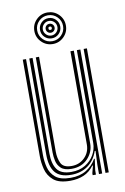

<svg xmlns="http://www.w3.org/2000/svg" viewBox="-90 -854 597 915"><g transform="rotate(-10 208.5 -396.5)"><path d="M175 7.8Q120.2 7.8 94 -14.5Q67.8 -36.8 59.6 -69.4Q51.5 -102 51.5 -133V-600H67.2V-135.2Q67.2 -106 74.6 -76Q82 -46 105.9 -25.9Q129.8 -5.8 179.2 -5.8Q224 -5.8 255 -24.8Q286 -43.8 303.8 -75.5H307.5L299.8 -20.5V0H284V-9.5L293.2 -45.2H290Q269.5 -17 240.2 -4.6Q211 7.8 175 7.8ZM346 0V-600H361.8V0ZM191.2 -47.2Q156.2 -47.2 140 -62.2Q123.8 -77.2 119.1 -98.6Q114.5 -120 114.5 -139.5V-600H130.2V-140.2Q130.2 -109.8 141.6 -85.1Q153 -60.5 193.2 -60.5Q231 -60.5 256.5 -85.9Q282 -111.2 282 -149V-600H298.5V-150Q298.5 -109 269 -78.1Q239.5 -47.2 191.2 -47.2ZM183.2 -19.5Q129.5 -19.8 106.2 -48.8Q83 -77.8 83 -136V-600H98.8V-137.5Q98.8 -87.2 118.5 -60Q138.2 -32.8 187.8 -32.8Q226.5 -32.8 254.6 -49.9Q282.8 -67 298 -94Q313.2 -121 313.2 -150.8V-600H330V0H314.5V-44L317.5 -111.8H313.5Q298.8 -68 264.9 -43.6Q231 -19.2 183.2 -19.5ZM206 -648.5Q174.2 -648.5 151.9 -670.9Q129.5 -693.2 129.5 -724.8Q129.5 -756.5 151.9 -778.9Q174.2 -801.2 206 -801.2Q237.5 -801.2 259.9 -778.9Q282.2 -756.5 282.2 -724.8Q282.2 -693.2 259.9 -670.9Q237.5 -648.5 206 -648.5ZM206 -662.2Q232 -662.2 250.2 -680.5Q268.5 -698.8 268.5 -724.8Q268.5 -751 250.2 -769.2Q232 -787.5 206 -787.5Q179.8 -787.5 161.5 -769.2Q143.2 -751 143.2 -724.8Q143.2 -698.8 161.5 -680.5Q179.8 -662.2 206 -662.2ZM206 -676Q185.5 -676 171.2 -690.2Q157 -704.5 157 -724.8Q157 -745.2 171.2 -759.5Q185.5 -773.8 206 -773.8Q226.2 -773.8 240.5 -759.5Q254.8 -745.2 254.8 -724.8Q254.8 -704.5 240.5 -690.2Q226.2 -676 206 -676ZM206 -689.5Q220.5 -689.5 230.9 -700Q241.2 -710.5 241.2 -724.8Q241.2 -739.5 230.9 -749.9Q220.5 -760.2 206 -760.2Q191.5 -760.2 181 -749.9Q170.5 -739.5 170.5 -724.8Q170.5 -710.5 181 -700Q191.5 -689.5 206 -689.5ZM206 -703.2Q196.8 -703.2 190.5 -709.5Q184.2 -715.8 184.2 -724.8Q184.2 -734 190.5 -740.2Q196.8 -746.5 206 -746.5Q215 -746.5 221.2 -740.2Q227.5 -734 227.5 -724.8Q227.5 -715.8 221.2 -709.5Q215 -703.2 206 -703.2ZM206 -716.8Q214 -716.8 214 -724.8Q214 -733 206 -733Q197.8 -733 197.8 -724.8Q197.8 -716.8 206 -716.8Z"/></g></svg>

Font: Big Shoulders Inline Text
Style: Regular
Weight: 400
Designer: Patric King
Foundry: XO Type Co
Version: Version 1.000